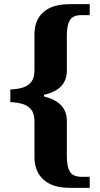

<svg xmlns="http://www.w3.org/2000/svg" viewBox="-20 -780 482 925"><path d="M316.6 125.1Q232.7 125.1 189.3 85.2Q146 45.4 146 -23V-194.1Q146 -232.2 130.5 -251.8Q115 -271.4 88.5 -279.1Q62.1 -286.9 29.7 -287.9V-349Q62.1 -350 88.5 -357.8Q115 -365.5 130.5 -385.1Q146 -404.7 146 -441.8V-614.1Q146 -683.8 189.3 -721.9Q232.7 -760 316.6 -760H412.2V-707.1H372.9Q330.7 -707.1 316.3 -682.4Q302 -657.6 302 -610.3V-439.8Q302 -394.9 275.9 -365.9Q249.9 -336.9 192.1 -323.2V-315.3Q249.1 -300.6 275.5 -271.5Q302 -242.4 302 -197.1V-25.8Q302 21.1 316.3 46.4Q330.7 71.7 372.9 71.7H412.2V125.1Z"/></svg>

Font: Noto Serif Ethiopic
Style: Regular
Weight: 400
Designer: Monotype Design Team
Foundry: Monotype Imaging Inc.
Version: Version 2.102